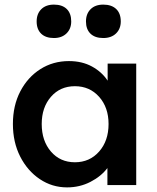

<svg xmlns="http://www.w3.org/2000/svg" viewBox="-20 -803 682 833"><path d="M271 10Q206 10 152.5 -26Q99 -62 67.5 -124Q36 -186 36 -265Q36 -345 68 -406.5Q100 -468 155 -503Q210 -538 279 -538Q336 -538 379 -514.5Q422 -491 447 -453V-527H571V0H446V-74Q419 -38 372.5 -14Q326 10 271 10ZM305 -99Q369 -99 410 -145.5Q451 -192 451 -265Q451 -337 410 -383Q369 -429 305 -429Q241 -429 201 -383Q161 -337 161 -265Q161 -192 201 -145.5Q241 -99 305 -99ZM428 -638Q392 -638 372.5 -657Q353 -676 353 -710Q353 -743 373 -763Q393 -783 428 -783Q464 -783 484 -764Q504 -745 504 -710Q504 -678 483.5 -658Q463 -638 428 -638ZM214 -638Q178 -638 158.5 -657Q139 -676 139 -710Q139 -743 159 -763Q179 -783 214 -783Q250 -783 269.5 -764Q289 -745 289 -710Q289 -678 268.5 -658Q248 -638 214 -638Z"/></svg>

Font: Lexend Deca Medium
Style: Regular
Weight: 500
Designer: Bonnie Shaver-Troup, Thomas Jockin
Foundry: Lexend
Version: Version 1.008; ttfautohint (v1.8.4.7-5d5b)